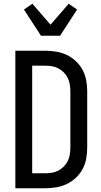

<svg xmlns="http://www.w3.org/2000/svg" viewBox="-20 -1006 540 1026"><path d="M62 0V-735H222Q251 -735 280.5 -730Q310 -725 336.5 -712.5Q363 -700 385 -679.5Q407 -659 421 -633Q435 -607 440.5 -577.5Q446 -548 446 -519V-216Q446 -187 440.5 -157.5Q435 -128 421 -102Q407 -76 385 -55.5Q363 -35 336.5 -22.5Q310 -10 280.5 -5Q251 0 222 0ZM152 -80H222Q240 -80 258 -83Q276 -86 292 -94.5Q308 -103 321 -116Q334 -129 342 -145.5Q350 -162 353 -180Q356 -198 356 -216V-519Q356 -537 353 -555Q350 -573 342 -589.5Q334 -606 321 -619Q308 -632 292 -640.5Q276 -649 258 -652Q240 -655 222 -655H152ZM199 -815 108 -955 153 -986 250 -874 347 -986 392 -955 301 -815Z"/></svg>

Font: Iosevka Term Medium
Style: Regular
Weight: 500
Monospace: yes
Designer: Belleve Invis
Foundry: Belleve Invis
Version: Version 26.3.1